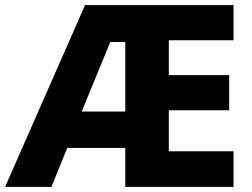

<svg xmlns="http://www.w3.org/2000/svg" viewBox="-22 -734 991 754"><path d="M895 0H470V-153H242L180 0H-2L312 -714H895V-576H641V-439H878V-301H641V-140H895ZM299 -296H470V-569H411Z"/></svg>

Font: Noto Sans Gujarati UI ExtraBold
Style: Regular
Weight: 800
Designer: Jelle Bosma - Monotype Design Team, Universal Thirst
Foundry: Monotype Imaging Inc.
Version: Version 2.106; ttfautohint (v1.8.4.7-5d5b)